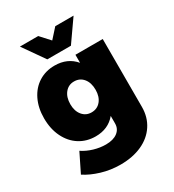

<svg xmlns="http://www.w3.org/2000/svg" viewBox="-226 -890 1102 1218"><g transform="rotate(-30 325.5 -281.0)"><path d="M593 -544V-47Q593 28 555.5 85Q518 142 450.5 172.5Q383 203 294 203Q222 203 156 183Q90 163 43 132L110 -4Q146 20 190 33Q234 46 277 46Q331 46 362 22.5Q393 -1 393 -41V-96Q339 -31 247 -31Q181 -31 129.5 -63.5Q78 -96 48.5 -156Q19 -216 19 -294Q19 -370 47.5 -428.5Q76 -487 127 -519Q178 -551 243 -551Q338 -551 393 -485V-544ZM393 -288Q393 -340 367.5 -371Q342 -402 300 -402Q259 -402 233.5 -370.5Q208 -339 208 -288Q208 -238 233.5 -207Q259 -176 300 -176Q342 -176 367.5 -207Q393 -238 393 -288ZM373 -765H507L397 -608H224L114 -765H248L311 -696Z"/></g></svg>

Font: Gontserrat ExtraBold
Style: Regular
Weight: 800
Designer: Julieta Ulanovsky
Foundry: Julieta Ulanovsky
Version: Version 6.001